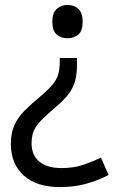

<svg xmlns="http://www.w3.org/2000/svg" viewBox="-20 -566 474 778"><path d="M292 -304Q292 -267 284.5 -239Q277 -211 259 -186.5Q241 -162 208 -134Q170 -102 148 -79.5Q126 -57 117 -36Q108 -15 108 15Q108 63 139.5 89Q171 115 229 115Q279 115 317 102Q355 89 389 73L420 143Q380 164 331.5 178Q283 192 223 192Q128 192 76 145Q24 98 24 17Q24 -28 38.5 -59.5Q53 -91 79.5 -117.5Q106 -144 142 -174Q176 -203 193 -223.5Q210 -244 216 -265Q222 -286 222 -314V-331H292ZM315 -478Q315 -441 297.5 -426Q280 -411 253 -411Q228 -411 210 -426Q192 -441 192 -478Q192 -514 210 -530Q228 -546 253 -546Q280 -546 297.5 -530Q315 -514 315 -478Z"/></svg>

Font: Noto Sans Cherokee
Style: Regular
Weight: 400
Designer: Monotype Design Team
Foundry: Monotype Imaging Inc.
Version: Version 2.001